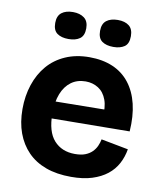

<svg xmlns="http://www.w3.org/2000/svg" viewBox="-83 -796 739 877"><g transform="rotate(10 286.0 -357.5)"><path d="M306 14Q239 14 188.5 -4.5Q138 -23 104 -58Q70 -93 52 -142Q34 -191 34 -253Q34 -314 51.5 -366.5Q69 -419 102 -457.5Q135 -496 184 -517.5Q233 -539 295 -539Q356 -539 403 -519Q450 -499 481 -459.5Q512 -420 525.5 -364Q539 -308 534 -237L127 -233V-312L446 -316L401 -275Q407 -326 394.5 -360Q382 -394 356 -410.5Q330 -427 297 -427Q258 -427 230 -406.5Q202 -386 187 -348Q172 -310 172 -256Q172 -172 208 -132Q244 -92 305 -92Q334 -92 353 -99.5Q372 -107 384.5 -119.5Q397 -132 404 -147.5Q411 -163 414 -179L540 -155Q534 -119 517.5 -88Q501 -57 472.5 -34.5Q444 -12 403 1Q362 14 306 14ZM393 -604Q360 -604 340.5 -618Q321 -632 321 -666Q321 -699 340.5 -714Q360 -729 393 -729Q426 -729 445 -714Q464 -699 464 -666Q464 -631 444.5 -617.5Q425 -604 393 -604ZM185 -604Q152 -604 132.5 -618Q113 -632 113 -666Q113 -699 132.5 -714Q152 -729 185 -729Q217 -729 237 -714Q257 -699 257 -666Q257 -632 237.5 -618Q218 -604 185 -604Z"/></g></svg>

Font: Bricolage Grotesque 18pt
Style: Bold
Weight: 700
Designer: Mathieu Triay
Foundry: Atelier Triay
Version: Version 1.000;gftools[0.9.30]